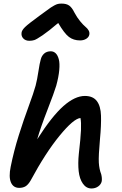

<svg xmlns="http://www.w3.org/2000/svg" viewBox="-20 -1048 685 1079"><path d="M145 -818.8Q123.5 -818.8 111.1 -831.8Q98.6 -844.7 101.1 -863.8Q102.5 -877.9 120.4 -895.5Q138.2 -913.1 201.2 -959Q216.3 -969.7 236.8 -984.9Q257.3 -1000 265.1 -1005.4Q272.9 -1010.7 284.9 -1017.3Q296.9 -1023.9 305.7 -1025.9Q314.5 -1027.8 326.2 -1027.8Q353 -1027.8 368.7 -1016.8Q384.3 -1005.9 397.9 -978Q412.6 -950.2 430.4 -928.7Q448.2 -907.2 459.7 -897.9Q471.2 -888.7 477.8 -877.4Q484.4 -866.2 481.9 -853Q479 -838.9 464.4 -829.8Q449.7 -820.8 430.2 -820.8Q393.1 -820.8 367.2 -840.6Q341.3 -860.4 307.1 -918.9Q252.9 -872.6 219 -849.6Q185.1 -826.7 172.9 -822.8Q160.6 -818.8 145 -818.8ZM87.9 7.8Q54.7 7.8 41.5 -22.9Q28.3 -53.7 40 -110.8Q58.1 -200.7 85.7 -288.1Q113.3 -375.5 141.4 -451.4Q169.4 -527.3 180.2 -566.9Q189 -600.6 196 -647.7Q203.1 -694.8 209 -713.9Q213.9 -733.9 228 -746.8Q242.2 -759.8 266.1 -759.8Q282.2 -759.3 293.5 -748Q304.7 -736.8 310.5 -714.6Q316.4 -692.4 313 -654.1Q309.6 -615.7 295.9 -565.9Q285.2 -529.8 246.6 -430.4Q208 -331.1 189 -265.1Q271.5 -394.5 336.2 -451.7Q400.9 -508.8 457 -508.8Q502.4 -508.8 524.2 -480.2Q545.9 -451.7 547.6 -397.9Q549.3 -344.2 542 -268.1Q533.2 -170.4 535.4 -133.8Q537.6 -97.2 548.8 -68.8Q554.2 -46.9 551.8 -29.8Q547.9 -11.7 531.7 -0.2Q515.6 11.2 494.1 11.2Q464.8 11.2 445.8 -15.9Q426.8 -43 422.1 -86.2Q417.5 -129.4 422.9 -183.1Q433.1 -271 435.1 -316.7Q437 -362.3 432.1 -384.8Q394 -381.8 314.9 -285.4Q235.8 -189 151.9 -33.2Q138.2 -9.8 123.5 -1Q108.9 7.8 87.9 7.8Z"/></svg>

Font: Shantell Sans Normal
Style: Italic
Weight: 500
Italic angle: -11.31°
Designer: Stephen Nixon, Anya Danilova, Shantell Martin
Foundry: Arrow Type
Version: Version 1.006;[559af2be0]